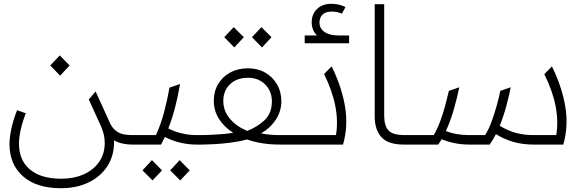

<svg xmlns="http://www.w3.org/2000/svg" viewBox="-20 -762 3076 1012"><path d="M301 230Q172 230 101 167Q30 104 30 -3Q30 -37 40 -84Q50 -131 70 -181L116 -165Q98 -119 89 -77.5Q80 -36 80 -5Q80 83 138 131.5Q196 180 303 180Q370 180 422 156.5Q474 133 503 90.5Q532 48 532 -8Q532 -33 527 -53.5Q522 -74 513 -95L448 -238L484 -280L559 -115Q573 -85 593 -71Q613 -57 634.5 -53.5Q656 -50 675 -50H685V0H675Q653 0 628 -5Q603 -10 581 -22Q581 -16 581 -12Q581 60 545.5 114.5Q510 169 447 199.5Q384 230 301 230ZM297 -363 245 -417 295 -470 347 -417Z M685 -50H802Q827 -104 844.5 -169.5Q862 -235 873 -300L929 -319Q906 -183 867 -85Q902 -67 940.5 -58.5Q979 -50 1011 -50H1017V0H1015Q970 0 928 -10.5Q886 -21 849 -40Q839 -20 829 0H685Q655 0 655 -25Q655 -50 685 -50ZM784 189 731 136 781 82 834 136ZM930 189 877 136 927 82 980 136Z M1017 -50H1045Q1057 -50 1083 -51Q1109 -52 1142.5 -54.5Q1176 -57 1209 -62Q1161 -93 1134 -135.5Q1107 -178 1107 -231Q1107 -281 1130 -319.5Q1153 -358 1193.5 -380Q1234 -402 1287 -402Q1338 -402 1377.5 -379.5Q1417 -357 1440 -317.5Q1463 -278 1463 -228Q1463 -177 1434.5 -132.5Q1406 -88 1356 -59Q1402 -50 1451 -50H1533V0H1455Q1404 0 1361.5 -7Q1319 -14 1282 -27Q1242 -16 1194.5 -10Q1147 -4 1106.5 -2Q1066 0 1047 0H1017Q987 0 987 -25Q987 -50 1017 -50ZM1283 -72Q1337 -93 1375 -129Q1413 -165 1413 -228Q1413 -281 1378 -316.5Q1343 -352 1287 -352Q1228 -352 1192.5 -318Q1157 -284 1157 -230Q1157 -177 1192 -136Q1227 -95 1283 -72ZM1215 -512 1162 -566 1212 -619 1265 -566ZM1361 -512 1308 -566 1358 -619 1411 -566Z M1586 -534V-575H1651Q1623 -602 1623 -644Q1623 -688 1651.5 -715Q1680 -742 1727 -742Q1766 -742 1801 -725L1782 -690Q1757 -701 1728 -701Q1697 -701 1680.5 -685.5Q1664 -670 1664 -643Q1664 -612 1690.5 -593.5Q1717 -575 1768 -575H1820V-534ZM1533 -50H1751Q1775 -197 1688 -372L1728 -412Q1781 -305 1798.5 -201Q1816 -97 1788 0H1533Q1503 0 1503 -25Q1503 -50 1533 -50Z M2108 0Q2026 0 1990.5 -39Q1955 -78 1955 -149V-740H2005V-153Q2005 -99 2027.5 -74.5Q2050 -50 2112 -50H2131V0Z M2131 -50H2266Q2284 -80 2299.5 -121Q2315 -162 2326.5 -205Q2338 -248 2346 -283L2401 -302Q2390 -249 2372.5 -187Q2355 -125 2330 -71Q2384 -50 2451 -50H2537Q2556 -80 2571 -121Q2586 -162 2598 -205Q2610 -248 2617 -283L2672 -302Q2663 -256 2648.5 -202.5Q2634 -149 2614 -99Q2657 -73 2699 -61.5Q2741 -50 2789 -50H2912Q2936 -197 2849 -371L2889 -412Q2942 -305 2959.5 -201Q2977 -97 2949 0H2792Q2736 0 2687.5 -13.5Q2639 -27 2594 -55Q2578 -24 2561 0H2454Q2413 0 2376.5 -7.5Q2340 -15 2308 -28Q2299 -13 2290 0H2131Q2101 0 2101 -25Q2101 -50 2131 -50Z"/></svg>

Font: Readex Pro ExtraLight
Style: Regular
Weight: 200
Designer: Bonnie Shaver-Troup, Thomas Jockin
Foundry: Lexend
Version: Version 1.203; ttfautohint (v1.8.3)